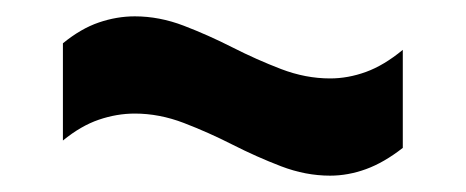

<svg xmlns="http://www.w3.org/2000/svg" viewBox="-20 -430 570 235"><path d="M473 -249Q450 -231 428 -223Q406 -215 384 -215Q354 -215 324 -226.5Q294 -238 264.5 -253Q235 -268 205 -279.5Q175 -291 145 -291Q123 -291 101 -283.5Q79 -276 57 -258V-377Q79 -395 101 -402.5Q123 -410 145 -410Q175 -410 205 -398.5Q235 -387 264.5 -372Q294 -357 324 -345.5Q354 -334 384 -334Q406 -334 428 -342Q450 -350 473 -369Z"/></svg>

Font: Changa ExtraLight
Style: Bold
Weight: 700
Version: Version 3.002; ttfautohint (v1.8.2)